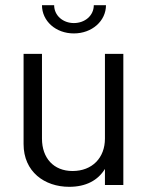

<svg xmlns="http://www.w3.org/2000/svg" viewBox="-20 -714 572 741"><path d="M265 -585C335 -585 389 -633 389 -694H342C342 -654 308 -625 265 -625C223 -625 189 -654 189 -694H142C142 -633 195 -585 265 -585ZM385 -506V-179C385 -105 336 -54 260 -54C187 -54 142 -104 142 -179V-506H71V-158C71 -51 152 7 247 7C312 7 358 -18 385 -62V0H456V-506Z"/></svg>

Font: Arthouse Owned
Style: Regular
Weight: 400
Designer: Jeremy Tribby
Foundry: Tribby Type
Version: Version 1.000;PS 001.000;hotconv 1.0.88;makeotf.lib2.5.64775